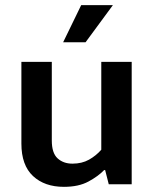

<svg xmlns="http://www.w3.org/2000/svg" viewBox="-20 -715 594 745"><path d="M373 -475H491V0H402L388 -55H384Q361 -31 323 -10.5Q285 10 228 10Q153 10 108 -32Q63 -74 63 -158V-475H181V-170Q181 -121 203.5 -100.5Q226 -80 261 -80Q298 -80 325.5 -95.5Q353 -111 373 -134ZM312 -551H225L295 -695H418Z"/></svg>

Font: Ek Mukta SemiBold
Style: Regular
Weight: 600
Designer: Girish Dalvi and Yashodeep Gholap
Foundry: Ek Type
Version: Version 2.538;PS 1.002;hotconv 16.6.51;makeotf.lib2.5.65220;